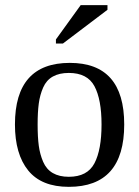

<svg xmlns="http://www.w3.org/2000/svg" viewBox="-20 -715 540 745"><path d="M251 -471Q462 -471 462 -232Q462 10 247 10Q141 10 89.5 -53.5Q38 -117 38 -232Q38 -471 251 -471ZM374 -232Q374 -329 346.5 -380.5Q319 -432 247 -432Q210 -432 185 -418Q160 -404 147.5 -375.5Q135 -347 130.5 -313.5Q126 -280 126 -232Q126 -183 130.5 -149.5Q135 -116 147.5 -87Q160 -58 185 -43.5Q210 -29 247 -29Q319 -29 346.5 -81.5Q374 -134 374 -232ZM197 -546V-562L293 -695H397V-677L224 -546Z"/></svg>

Font: Libra Serif Modern
Style: Regular
Weight: 400
Designer: Stefan Peev, Context Ltd
Foundry: Stefan Peev, Context Ltd
Version: Version 1.000